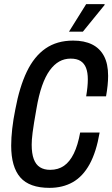

<svg xmlns="http://www.w3.org/2000/svg" viewBox="-20 -895 542 927"><path d="M219 12Q122 12 78 -38.5Q34 -89 34 -192Q34 -229 39 -273.5Q44 -318 54 -367Q74 -475 109.5 -549Q145 -623 200 -661Q255 -699 333 -699Q387 -699 424.5 -680.5Q462 -662 482 -624.5Q502 -587 502 -529Q502 -507 499.5 -482.5Q497 -458 492 -430H396Q400 -454 402 -474Q404 -494 404 -512Q404 -545 395.5 -567Q387 -589 369 -600.5Q351 -612 321 -612Q291 -612 266 -598Q241 -584 220 -555Q199 -526 183 -480.5Q167 -435 156 -370Q149 -331 144.5 -303Q140 -275 137.5 -255.5Q135 -236 134 -222Q133 -208 133 -196Q133 -154 143 -127Q153 -100 173 -87.5Q193 -75 222 -75Q261 -75 289 -94.5Q317 -114 336.5 -154Q356 -194 367 -255H461Q445 -161 412.5 -102Q380 -43 331.5 -15.5Q283 12 219 12ZM313 -742 396 -875H485V-871L380 -742Z"/></svg>

Font: Archivo ExtraCondensed Medium
Style: Italic
Weight: 500
Width: 2
Italic angle: -10°
Designer: Hector Gatti
Foundry: Omnibus-Type
Version: Version 2.001